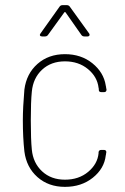

<svg xmlns="http://www.w3.org/2000/svg" viewBox="-20 -720 487 748"><path d="M75 -130Q69 -184 69 -251Q69 -301 75 -371Q83 -433 126 -471Q169 -509 233 -509Q296 -509 340 -473.5Q384 -438 392 -387Q392 -384 393 -383Q393 -379 395 -371Q395 -361 385 -361H376Q365 -361 365 -369Q365 -376 364 -378Q359 -421 322.5 -451Q286 -481 233 -481Q179 -481 144 -448.5Q109 -416 104 -363Q100 -324 100 -251Q100 -176 104 -137Q109 -85 144 -52.5Q179 -20 233 -20Q287 -20 323.5 -50.5Q360 -81 364 -123V-127Q365 -136 375 -136H385Q390 -136 392.5 -133Q395 -130 394 -125Q393 -123 393 -118Q392 -117 392 -114Q386 -63 341.5 -27.5Q297 8 233 8Q169 8 126 -30Q83 -68 75 -130ZM138 -590 212 -694Q216 -700 224 -700H240Q248 -700 252 -694L327 -590Q329 -588 329 -584Q329 -582 327 -580Q325 -578 321 -578H309Q301 -578 297 -584L236 -671Q235 -673 233 -673Q231 -673 230 -671L167 -584Q163 -578 155 -578H144Q138 -578 136 -581.5Q134 -585 138 -590Z"/></svg>

Font: Barlow Semi Condensed Thin
Style: Regular
Weight: 250
Width: 4
Designer: Jeremy Tribby
Foundry: Tribby Type
Version: Version 1.408